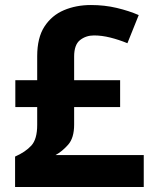

<svg xmlns="http://www.w3.org/2000/svg" viewBox="-20 -744 612 764"><path d="M342 -724Q396 -724 444.5 -712.5Q493 -701 532 -684L487 -572Q453 -586 419 -594.5Q385 -603 354 -603Q322 -603 298.5 -584.5Q275 -566 275 -519V-425H458V-318H275V-248Q275 -195 251 -168Q227 -141 201 -127H552V0H40V-121Q81 -139 104.5 -164.5Q128 -190 128 -247V-318H41V-425H128V-520Q128 -594 157 -638.5Q186 -683 234.5 -703.5Q283 -724 342 -724Z"/></svg>

Font: Noto Sans Sora Sompeng
Style: Bold
Weight: 700
Designer: Monotype Design Team. David Williams.
Foundry: Monotype Imaging Inc.
Version: Version 2.101